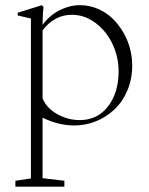

<svg xmlns="http://www.w3.org/2000/svg" viewBox="-20 -466 569 731"><path d="M38.6 244.6V222.2L97.7 213.4V-395.5L47.4 -407.2V-417.5L139.6 -446.3L145.5 -439.9Q142.1 -407.2 142.1 -377.9V-371.6Q169.9 -408.7 207.8 -427.5Q245.6 -446.3 283.7 -446.3Q319.8 -446.3 352.1 -432.6Q384.3 -418.9 408 -396Q431.6 -373 449 -343.5Q466.3 -314 474.9 -281.2Q483.4 -248.5 483.4 -216.8Q483.4 -165.5 465.1 -122.1Q446.8 -78.6 416 -49.6Q385.3 -20.5 345.7 -4.4Q306.2 11.7 263.2 11.7Q202.6 11.7 142.1 -18.1V212.4L225.1 222.2V244.6ZM253.4 -409.7Q187.5 -409.7 142.1 -350.6V-91.8Q156.7 -54.7 197.5 -31.7Q238.3 -8.8 283.7 -8.8Q351.1 -8.8 391.4 -61Q431.6 -113.3 431.6 -194.3Q431.6 -249.5 408 -299.1Q384.3 -348.6 343 -379.2Q301.8 -409.7 253.4 -409.7Z"/></svg>

Font: Elstob ExtraLight
Style: Regular
Weight: 200
Designer: Peter S. Baker
Version: Version 1.015